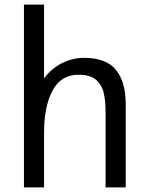

<svg xmlns="http://www.w3.org/2000/svg" viewBox="-20 -810 640 830"><path d="M83.5 -790H170.5V-471Q201.5 -513.5 247.5 -536.8Q293.5 -560 343.5 -560Q438.5 -560 481 -508.2Q523.5 -456.5 523.5 -359V0H436.5V-321Q436.5 -373 428.5 -408Q420.5 -443 395 -465Q369.5 -487 319.5 -487Q243.5 -487 207 -418.2Q170.5 -349.5 170.5 -238V0H83.5Z"/></svg>

Font: JuliaMono
Style: Regular
Weight: 400
Monospace: yes
Designer: cormullion
Foundry: corm
Version: Version 0.055; ttfautohint (v1.8.4)